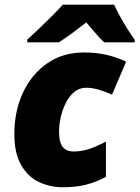

<svg xmlns="http://www.w3.org/2000/svg" viewBox="-20 -786 593 816"><path d="M247.1 9.8Q190.9 9.8 144 -13.2Q97.2 -36.1 69.1 -85.9Q41 -135.7 41 -215.8Q41 -313.5 77.6 -392.1Q114.3 -470.7 180.7 -516.8Q247.1 -563 336.9 -563Q388.7 -563 431.4 -553.2Q474.1 -543.5 516.1 -523.9L456.1 -383.8Q431.2 -395 402.1 -404.1Q373 -413.1 346.2 -413.1Q316.9 -413.1 295.2 -394.8Q273.4 -376.5 259.3 -347.7Q245.1 -318.8 238 -286.9Q231 -254.9 231 -228Q231 -179.2 247.3 -160.6Q263.7 -142.1 292 -142.1Q327.1 -142.1 360.1 -153.3Q393.1 -164.6 430.2 -184.1V-34.2Q391.1 -13.2 348.1 -1.7Q305.2 9.8 247.1 9.8ZM95.7 -606V-617.2Q119.1 -638.2 146.7 -664.8Q174.3 -691.4 200.9 -718Q227.5 -744.6 247.1 -766.1H464.8Q475.1 -744.1 490 -716.8Q504.9 -689.5 521.5 -663.1Q538.1 -636.7 552.7 -617.2V-606H422.9Q412.1 -615.7 397.7 -631.6Q383.3 -647.5 369.6 -663.8Q356 -680.2 346.7 -690.9Q319.3 -669.4 290 -647.5Q260.7 -625.5 230 -606Z"/></svg>

Font: Open Sans ExtraBold
Style: Italic
Weight: 800
Italic angle: -12°
Designer: Monotype Design Team
Foundry: Monotype Imaging Inc.
Version: Version 3.000; ttfautohint (v1.8.4)